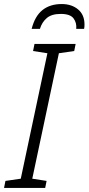

<svg xmlns="http://www.w3.org/2000/svg" viewBox="-26 -932 439 952"><path d="M-6 0 1 -35 77 -46 209 -668 138 -679 145 -714H349L342 -679L266 -668L134 -46L205 -35L198 0ZM131 -789Q147 -852 184.5 -882Q222 -912 280 -912Q329 -912 361 -885.5Q393 -859 393 -810Q393 -798 391 -789H352Q355 -819 338.5 -841Q322 -863 275 -863Q230 -863 206 -842.5Q182 -822 172 -789Z"/></svg>

Font: Noto Sans Light
Style: Italic
Weight: 300
Italic angle: -12°
Designer: Monotype Design Team
Foundry: Monotype Imaging Inc.
Version: Version 2.013; ttfautohint (v1.8.4.7-5d5b)